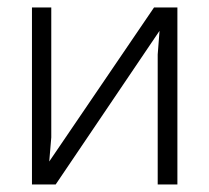

<svg xmlns="http://www.w3.org/2000/svg" viewBox="-20 -490 555 510"><path d="M451.2 -470.2V0H398.9V-345.2L403.8 -408.2L127.9 0H64.9V-470.2H116.2V-125L110.8 -61L389.2 -470.2Z"/></svg>

Font: Kreadon Light
Style: Regular
Weight: 300
Designer: kohakuno
Foundry: StudioGnu
Version: Version 1.000;Glyphs 3.1.2 (3151)